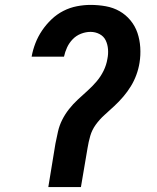

<svg xmlns="http://www.w3.org/2000/svg" viewBox="-20 -763 640 783"><path d="M177 0 206 -177Q211 -202 216.5 -226.5Q222 -251 233.5 -274Q245 -297 261.5 -318Q278 -339 297.5 -357Q317 -375 337 -393Q357 -411 374 -431Q391 -451 402.5 -474.5Q414 -498 418 -523Q422 -542 420.5 -562Q419 -582 411 -598.5Q403 -615 386 -624Q369 -633 349 -633Q330 -633 310.5 -625.5Q291 -618 276.5 -603Q262 -588 253.5 -569.5Q245 -551 241 -532H109Q114 -560 124.5 -587Q135 -614 151.5 -638.5Q168 -663 190 -684Q212 -705 238.5 -718.5Q265 -732 293.5 -737.5Q322 -743 349 -743Q381 -743 411.5 -737.5Q442 -732 467.5 -717.5Q493 -703 512 -680Q531 -657 540.5 -629Q550 -601 552 -569.5Q554 -538 549 -507Q545 -482 536 -457.5Q527 -433 513.5 -411Q500 -389 482.5 -368.5Q465 -348 445.5 -330Q426 -312 406 -294Q386 -276 370.5 -254.5Q355 -233 348 -208.5Q341 -184 337 -159L310 0Z"/></svg>

Font: Iosevka Curly XBdExObl
Style: Regular
Weight: 800
Width: 7
Italic angle: -9°
Monospace: yes
Designer: Belleve Invis
Foundry: Belleve Invis
Version: Version 11.1.0; ttfautohint (v1.8.3)